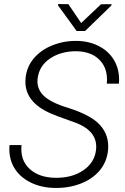

<svg xmlns="http://www.w3.org/2000/svg" viewBox="-20 -924 620 954"><path d="M22 0ZM457 -178.2Q468.3 -270 358.9 -313L265.6 -346.7L235.4 -358.9Q96.7 -418 106.9 -533.2Q111.3 -589.8 147 -632.8Q182.6 -675.8 241 -699Q299.3 -722.2 364.7 -720.7Q427.7 -719.2 477.3 -691.7Q526.9 -664.1 551.5 -616.2Q576.2 -568.4 570.8 -508.3H510.7Q517.6 -580.6 476.8 -624Q436 -667.5 361.8 -669.4Q284.7 -670.4 229.7 -634Q174.8 -597.7 167 -534.7Q160.6 -484.4 196.5 -449Q232.4 -413.6 321.3 -387.2Q434.6 -351.1 478.8 -300.8Q522.9 -250.5 517.1 -179.7Q511.7 -121.1 476.1 -77.9Q440.4 -34.7 380.9 -11.7Q321.3 11.2 252.9 9.8Q185.1 9.3 130.6 -18.1Q76.2 -45.4 49.1 -93Q22 -140.6 27.3 -203.1H86.9Q79.6 -128.9 126.7 -85.2Q173.8 -41.5 255.9 -40.5Q337.9 -39.6 393.8 -77.6Q449.7 -115.7 457 -178.2ZM383.3 -809.6 481.9 -902.8 534.2 -903.3 533.7 -897 402.8 -770H360.8L268.1 -897.5L268.6 -903.8L319.8 -903.3Z"/></svg>

Font: Roboto Light
Style: Italic
Weight: 300
Italic angle: -12°
Designer: Google
Version: Version 2.134; 2016; ttfautohint (v1.6)